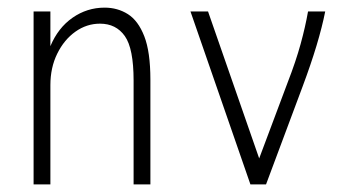

<svg xmlns="http://www.w3.org/2000/svg" viewBox="-20 -483 916 503"><path d="M68 0V-453H112V-362Q132 -410 170 -436.5Q208 -463 254 -463Q288 -463 315 -446Q342 -429 358 -388Q374 -347 374 -274V0H330V-272Q330 -356 307 -388.5Q284 -421 242 -421Q207 -421 177.5 -400Q148 -379 130 -342.5Q112 -306 112 -260V0Z M636 0 479 -453H525L659 -68L734 -268Q755 -322 767.5 -367.5Q780 -413 787 -453H832Q816 -372 773 -257L677 0Z"/></svg>

Font: Inconsolata SemiCondensed Light
Style: Regular
Weight: 300
Width: 4
Monospace: yes
Designer: Raph Levien, Cyreal, Brenton Simpson
Foundry: Raph Levien, Cyreal, Google
Version: Version 3.100; ttfautohint (v1.8.4.7-5d5b)